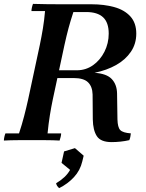

<svg xmlns="http://www.w3.org/2000/svg" viewBox="-26 -722 750 989"><path d="M648 -35Q647 -27 645.5 -18Q644 -9 640 0Q618 5 594.5 7.5Q571 10 549 10Q493 10 473 -20.5Q453 -51 452 -107L451 -235Q450 -276 427.5 -298Q405 -320 353 -320H209L218 -360H370Q416 -360 453 -386Q490 -412 512 -455.5Q534 -499 534 -549Q534 -606 505 -633Q476 -660 418 -660H352Q337 -614 327 -577Q317 -540 306 -490L246 -210Q238 -172 231 -129Q224 -86 219 -35H289Q289 -28 286.5 -17Q284 -6 281 2Q247 0 210 0Q173 0 138 0Q104 0 66.5 0Q29 0 -6 2Q-6 -6 -3.5 -17Q-1 -28 2 -35H72Q87 -80 98.5 -124.5Q110 -169 119 -210L179 -490Q188 -533 195 -575.5Q202 -618 206 -665H136Q136 -673 138.5 -684Q141 -695 144 -702Q178 -701 215.5 -700.5Q253 -700 287 -700H445Q510 -700 562.5 -685.5Q615 -671 645.5 -637.5Q676 -604 676 -549Q676 -496 648 -455Q620 -414 572 -387Q524 -360 461 -347Q523 -343 549.5 -315Q576 -287 577 -241L579 -107Q580 -66 593.5 -52Q607 -38 648 -35ZM360 41 405 80 398 109Q387 156 355 190.5Q323 225 279 247Q266 237 263 222Q288 207 306 190Q324 173 335 153L291 117L304 58Z"/></svg>

Font: Poltawski Nowy Medium
Style: Italic
Weight: 500
Italic angle: -12°
Version: Version 1.001;gftools[0.9.25]